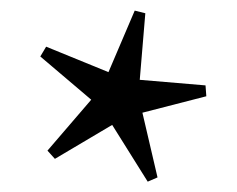

<svg xmlns="http://www.w3.org/2000/svg" viewBox="-20 -738 446 362"><path d="M277 -403.5 258.5 -395.5 191.5 -502.5 83.5 -438.5 69.5 -454 152 -550 56 -631.5 67 -650 184.5 -602 234 -718 254 -713 243.5 -587.5 367.5 -577 369 -556.5 248.5 -525.5Z"/></svg>

Font: Newsreader 60pt
Style: Bold
Weight: 700
Designer: Hugues Gentile
Foundry: Production Type
Version: Version 1.003